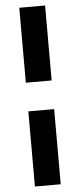

<svg xmlns="http://www.w3.org/2000/svg" viewBox="-62 -773 421 1008"><g transform="rotate(-5 148.5 -269.0)"><path d="M80 -345V-740H216V-345ZM80 202V-194H216V202Z"/></g></svg>

Font: Lexend Deca SemiBold
Style: Regular
Weight: 600
Designer: Bonnie Shaver-Troup, Thomas Jockin
Foundry: Lexend
Version: Version 1.008; ttfautohint (v1.8.4.7-5d5b)